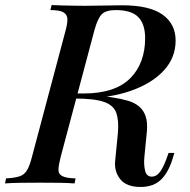

<svg xmlns="http://www.w3.org/2000/svg" viewBox="-56 -728 756 762"><path d="M241 -354Q287 -352 314 -349.5Q341 -347 358.5 -345.5Q376 -344 392 -341Q426 -336 452.5 -328Q479 -320 496.5 -305Q514 -290 522 -266.5Q530 -243 527 -207L517 -105Q514 -74 520 -50Q526 -26 548 -27Q567 -28 581 -48.5Q595 -69 608 -107L613 -121H636L632 -108Q615 -47 584.5 -16.5Q554 14 502 14Q446 14 421.5 -16.5Q397 -47 401 -89L412 -201Q416 -250 405.5 -280Q395 -310 357 -323.5Q319 -337 239 -337ZM229 -337 234 -357H275Q339 -357 385.5 -372.5Q432 -388 461.5 -418Q491 -448 505.5 -488Q520 -528 520 -576Q520 -633 492.5 -660.5Q465 -688 404 -688Q365 -688 348.5 -672Q332 -656 319 -609L185 -106Q177 -75 176 -56.5Q175 -38 190.5 -29.5Q206 -21 244 -20L240 0Q215 -2 179.5 -2.5Q144 -3 105 -3Q63 -3 25 -2.5Q-13 -2 -36 0L-32 -20Q2 -22 21 -28Q40 -34 51 -52Q62 -70 71 -106L203 -602Q212 -634 211.5 -652Q211 -670 196 -679Q181 -688 144 -688L149 -708Q164 -707 186 -706.5Q208 -706 233.5 -705.5Q259 -705 281 -705Q321 -705 357 -706Q393 -707 429 -707Q537 -707 589 -670Q641 -633 641 -567Q641 -499 594 -448Q547 -397 463 -367.5Q379 -338 269 -338Z"/></svg>

Font: Playfair Display Medium
Style: Italic
Weight: 500
Italic angle: -14°
Designer: Claus Eggers Sørensen
Foundry: Claus Eggers Sørensen
Version: Version 1.203